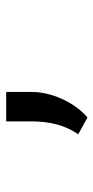

<svg xmlns="http://www.w3.org/2000/svg" viewBox="144 -292 311 640"><g transform="rotate(-90 300.0 28.5)"><path d="M314 -21Q314 2 308.3 27.1Q302.7 52.2 291.7 76.9Q280.8 101.6 265.1 124Q249.5 146.5 229 164.1L172.9 133.3Q196.3 99.1 206.1 60.5Q215.8 22 215.8 -19.5V-106.9H314Z"/></g></svg>

Font: Roboto Mono
Style: Regular
Weight: 400
Designer: Google
Version: Version 2.000985; 2015; ttfautohint (v1.3)